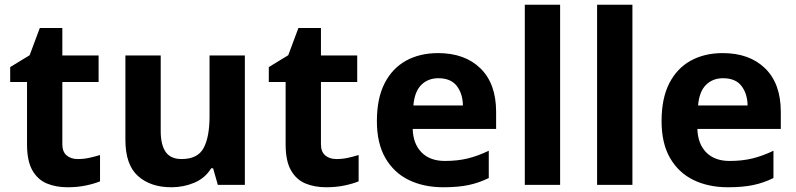

<svg xmlns="http://www.w3.org/2000/svg" viewBox="-20 -780 3357 810"><path d="M308 -109Q333 -109 356 -114Q379 -119 402 -126V-15Q378 -5 342.5 2.5Q307 10 265 10Q216 10 177.5 -6Q139 -22 116.5 -61.5Q94 -101 94 -171V-434H23V-497L105 -547L148 -662H243V-546H396V-434H243V-171Q243 -140 261 -124.5Q279 -109 308 -109Z M1013 -546V0H899L879 -70H871Q845 -28 799.5 -9Q754 10 703 10Q615 10 562 -37.5Q509 -85 509 -190V-546H658V-227Q658 -169 679 -139Q700 -109 746 -109Q814 -109 839 -155.5Q864 -202 864 -289V-546Z M1399 -109Q1424 -109 1447 -114Q1470 -119 1493 -126V-15Q1469 -5 1433.5 2.5Q1398 10 1356 10Q1307 10 1268.5 -6Q1230 -22 1207.5 -61.5Q1185 -101 1185 -171V-434H1114V-497L1196 -547L1239 -662H1334V-546H1487V-434H1334V-171Q1334 -140 1352 -124.5Q1370 -109 1399 -109Z M1828 -556Q1941 -556 2007 -491.5Q2073 -427 2073 -308V-236H1721Q1723 -173 1758.5 -137Q1794 -101 1857 -101Q1910 -101 1953 -111.5Q1996 -122 2042 -144V-29Q2002 -9 1957.5 0.5Q1913 10 1850 10Q1768 10 1705 -20.5Q1642 -51 1606 -113Q1570 -175 1570 -269Q1570 -365 1602.5 -428.5Q1635 -492 1693 -524Q1751 -556 1828 -556ZM1829 -450Q1786 -450 1757.5 -422Q1729 -394 1724 -335H1933Q1932 -385 1907 -417.5Q1882 -450 1829 -450Z M2343 0H2194V-760H2343Z M2648 0H2499V-760H2648Z M3029 -556Q3142 -556 3208 -491.5Q3274 -427 3274 -308V-236H2922Q2924 -173 2959.5 -137Q2995 -101 3058 -101Q3111 -101 3154 -111.5Q3197 -122 3243 -144V-29Q3203 -9 3158.5 0.5Q3114 10 3051 10Q2969 10 2906 -20.5Q2843 -51 2807 -113Q2771 -175 2771 -269Q2771 -365 2803.5 -428.5Q2836 -492 2894 -524Q2952 -556 3029 -556ZM3030 -450Q2987 -450 2958.5 -422Q2930 -394 2925 -335H3134Q3133 -385 3108 -417.5Q3083 -450 3030 -450Z"/></svg>

Font: Noto Sans Thaana
Style: Bold
Weight: 700
Designer: David Williams
Foundry: Google Inc.
Version: Version 3.001; ttfautohint (v1.8.4.7-5d5b)